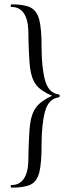

<svg xmlns="http://www.w3.org/2000/svg" viewBox="-20 -745 323 882"><path d="M171 -80Q171 6 160.5 47Q150 88 121.5 102.5Q93 117 33 117Q29 117 29 111Q29 105 33 105Q69 105 88.5 77.5Q108 50 110 -1Q112 -123 118 -172.5Q124 -222 145.5 -251.5Q167 -281 219 -305Q166 -328 145 -356.5Q124 -385 118 -434.5Q112 -484 110 -607Q108 -658 88.5 -685.5Q69 -713 33 -713Q29 -713 29 -719Q29 -725 33 -725Q92 -725 120.5 -710.5Q149 -696 160 -655.5Q171 -615 171 -529Q171 -435 187 -376Q203 -317 251 -311Q254 -311 254 -304.5Q254 -298 251 -298Q203 -292 187 -233.5Q171 -175 171 -80Z"/></svg>

Font: Cormorant Unicase
Style: Regular
Weight: 400
Designer: Christian Thalmann (Catharsis Fonts)
Foundry: Catharsis Fonts
Version: Version 4.000